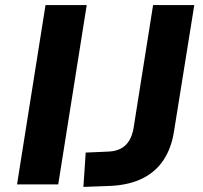

<svg xmlns="http://www.w3.org/2000/svg" viewBox="-20 -725 799 755"><path d="M47 0 159 -705H321L209 0ZM308 10 317 -125 407 -129Q435 -130 455.5 -141Q476 -152 488 -172Q500 -192 505 -220L582 -705H744L664 -207Q654 -143 623.5 -96.5Q593 -50 541.5 -24Q490 2 416 6Z"/></svg>

Font: Nunito Sans 8pt ExtraBold
Style: Italic
Weight: 800
Italic angle: -9°
Version: Version 3.101;gftools[0.9.27]